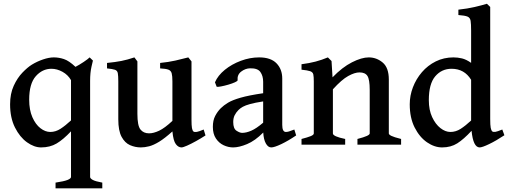

<svg xmlns="http://www.w3.org/2000/svg" viewBox="-20 -777 2733 1031"><path d="M278.3 234.4V203.6Q324.2 196.8 342.8 189.2Q361.3 181.6 361.3 173.3V-71.8Q319.8 -27.8 284.2 -6.6Q248.5 14.6 200.7 14.6Q163.6 14.6 125 -12.9Q86.4 -40.5 60.3 -92.5Q34.2 -144.5 34.2 -216.8Q34.2 -273.9 53.7 -316.4Q73.2 -358.9 100.6 -387.2Q127.9 -415.5 150.9 -429.7Q178.7 -446.8 210.9 -457.8Q243.2 -468.8 269 -468.8Q296.4 -468.8 323.5 -459.7Q350.6 -450.7 385.3 -418Q405.8 -428.7 429.2 -444.3Q452.6 -460 461.4 -468.8L479 -451.7Q479 -451.7 471.4 -419.4Q463.9 -387.2 463.9 -342.8V173.3Q463.9 181.2 478 189Q492.2 196.8 529.3 203.6V234.4ZM250 -68.4Q278.8 -68.4 305.4 -85.7Q332 -103 361.3 -130.4V-346.7Q345.2 -375 315.7 -391.4Q286.1 -407.7 256.3 -407.7Q207.5 -407.7 172.1 -367.7Q136.7 -327.6 136.7 -241.7Q136.7 -186.5 153.8 -147.7Q170.9 -108.9 197 -88.6Q223.1 -68.4 250 -68.4Z M736.3 14.6Q706.1 14.6 678.2 2.4Q650.4 -9.8 632.8 -42.5Q615.2 -75.2 615.2 -136.2V-339.8Q615.2 -371.1 612.5 -384.5Q609.9 -397.9 597.4 -402.3Q585 -406.7 554.7 -409.7V-439Q599.1 -443.4 631.6 -449.7Q664.1 -456.1 701.7 -468.8L717.8 -447.3V-165.5Q717.8 -102.5 734.1 -81.8Q750.5 -61 780.3 -61Q804.7 -61 834.7 -75.2Q864.7 -89.4 905.8 -127.9V-339.8Q905.8 -369.1 901.9 -383.5Q897.9 -397.9 884 -403.1Q870.1 -408.2 839.8 -409.7V-439Q884.3 -443.4 921.4 -451.7Q958.5 -460 991.2 -468.8L1008.3 -447.3V-133.8Q1008.3 -104 1010.7 -89.6Q1013.2 -75.2 1019.5 -70.3Q1025.4 -66.9 1037.1 -68.8Q1048.8 -70.8 1073.7 -81.5L1083.5 -49.8Q1059.6 -34.2 1032.7 -19.3Q1005.9 -4.4 984.4 5.1Q962.9 14.6 954.6 14.6Q937.5 14.6 924.1 -3.2Q910.6 -21 905.8 -71.3Q865.2 -34.7 835 -16.1Q804.7 2.4 781 8.5Q757.3 14.6 736.3 14.6Z M1231.9 14.6Q1206.1 14.6 1180.9 2.9Q1155.8 -8.8 1139.4 -33.4Q1123 -58.1 1123 -95.7Q1123 -130.4 1135.3 -154.1Q1147.5 -177.7 1165.5 -195.8Q1181.2 -211.4 1204.6 -225.6Q1228 -239.7 1272 -252.4Q1315.9 -265.1 1393.1 -276.4V-337.9Q1393.1 -369.1 1378.4 -390.1Q1363.8 -411.1 1323.2 -410.2Q1297.4 -409.7 1275.1 -392.6Q1252.9 -375.5 1255.9 -346.2Q1256.3 -341.8 1241.7 -335.2Q1227.1 -328.6 1206.3 -322.5Q1185.5 -316.4 1167.5 -313Q1149.4 -309.6 1143.6 -311L1134.3 -335Q1149.9 -371.6 1187 -401.9Q1224.1 -432.1 1272.9 -450.4Q1321.8 -468.8 1371.6 -468.8Q1434.1 -468.8 1464.8 -437Q1495.6 -405.3 1495.6 -355V-106.4Q1495.6 -68.4 1515.1 -68.4Q1522 -68.4 1531.5 -71Q1541 -73.7 1560.5 -81.5L1570.3 -49.8Q1528.8 -21.5 1491 -3.4Q1453.1 14.6 1436.5 14.6Q1419.4 14.6 1407.5 -6.8Q1395.5 -28.3 1393.6 -65.4Q1349.6 -21 1306.6 -3.2Q1263.7 14.6 1231.9 14.6ZM1280.3 -63.5Q1302.2 -63.5 1329.3 -75.2Q1356.4 -86.9 1393.1 -118.2V-232.4Q1349.1 -225.6 1323.5 -218.5Q1297.9 -211.4 1283.9 -203.6Q1270 -195.8 1260.7 -186.5Q1248 -173.8 1240.2 -158.4Q1232.4 -143.1 1232.4 -121.6Q1232.4 -86.4 1250 -75Q1267.6 -63.5 1280.3 -63.5Z M1599.1 0V-30.8Q1631.3 -39.1 1648.2 -45.9Q1665 -52.7 1665 -60.5V-339.8Q1665 -365.2 1662.4 -377.4Q1659.7 -389.6 1646 -394.5Q1632.3 -399.4 1599.1 -402.8V-432.1Q1641.1 -437.5 1674.6 -446.3Q1708 -455.1 1740.7 -468.8L1760.3 -449.2L1765.6 -361.8Q1817.9 -416 1869.9 -442.4Q1921.9 -468.8 1960 -468.8Q2002 -468.8 2034.9 -441.2Q2067.9 -413.6 2067.9 -349.6V-60.5Q2067.9 -54.2 2081.5 -47.4Q2095.2 -40.5 2133.8 -30.8V0H1899.4V-30.8Q1934.6 -40 1950 -47.1Q1965.3 -54.2 1965.3 -60.5V-294.4Q1965.3 -350.1 1953.1 -369.1Q1940.9 -388.2 1910.2 -388.2Q1884.8 -388.2 1849.9 -368.9Q1814.9 -349.6 1767.6 -297.4V-60.5Q1767.6 -44.4 1833.5 -30.8V0Z M2354 14.6Q2313 14.6 2272.9 -12.9Q2232.9 -40.5 2206.5 -92.5Q2180.2 -144.5 2180.2 -216.8Q2180.2 -263.7 2197.3 -308.3Q2214.4 -353 2245.6 -389.4Q2276.9 -425.8 2320.1 -447.3Q2363.3 -468.8 2415 -468.8Q2438 -468.8 2460.7 -463.4Q2483.4 -458 2509.8 -439.5V-612.3Q2509.8 -648.4 2507.1 -665.3Q2504.4 -682.1 2490.2 -688Q2476.1 -693.8 2441.4 -696.3V-725.1Q2490.7 -730.5 2530 -739.7Q2569.3 -749 2594.7 -756.8L2612.3 -739.7V-138.7Q2612.3 -104.5 2615 -90.6Q2617.7 -76.7 2623.5 -71.3Q2628.9 -67.4 2639.4 -68.8Q2649.9 -70.3 2677.2 -81.5L2688.5 -50.8Q2643.6 -21 2606.4 -3.2Q2569.3 14.6 2555.7 14.6Q2521 14.6 2512.2 -74.7Q2470.2 -29.3 2435.5 -7.3Q2400.9 14.6 2354 14.6ZM2398.4 -68.4Q2427.7 -68.4 2454.1 -85.4Q2480.5 -102.5 2509.8 -129.9V-348.6Q2473.6 -407.7 2404.8 -407.7Q2351.6 -407.7 2317.1 -367.2Q2282.7 -326.7 2282.7 -239.3Q2282.7 -186.5 2300.5 -148.2Q2318.4 -109.9 2345 -89.1Q2371.6 -68.4 2398.4 -68.4Z"/></svg>

Font: David Libre Medium
Style: Regular
Weight: 500
Designer: Ismar David, J. Victor Gaultney, Annie Olsen and Meir Sadan
Foundry: Monotype Imaging Inc. & SIL International
Version: Version 1.100; ttfautohint (v1.8.4.7-5d5b)